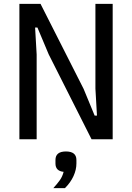

<svg xmlns="http://www.w3.org/2000/svg" viewBox="-20 -718 681 990"><path d="M231 -438 173 -576H161L169 -437V0H80V-698H189L411 -260L468 -122H480L472 -261V-698H561V0H452ZM320 63Q374 63 374 107V125Q374 157 359 190Q344 223 315 252H255Q276 229 289 210.5Q302 192 308 168Q266 164 266 125V107Q266 63 320 63Z"/></svg>

Font: IBM Plex Sans Cond Text
Style: Regular
Weight: 450
Width: 3
Designer: Mike Abbink, Paul van der Laan, Pieter van Rosmalen
Foundry: Bold Monday
Version: Version 1.3